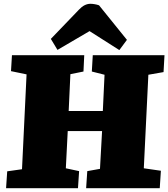

<svg xmlns="http://www.w3.org/2000/svg" viewBox="-20 -992 887 1012"><path d="M518 -301H337L327 -105L397 -90L391 0H12L18 -89L96 -100L120 -600L38 -617L43 -701H424L420 -615L351 -601L342 -407H522L531 -598L464 -615L469 -701H847L842 -612L762 -598L738 -105L828 -92L822 0H434L440 -90L507 -102ZM649 -782 609 -728 452 -828 283 -729 248 -787 396 -941Q411 -957 426 -964.5Q441 -972 457 -972Q466 -972 478.5 -970Q491 -968 502 -964Z"/></svg>

Font: Literata Black
Style: Italic
Weight: 900
Italic angle: -2°
Designer: Latin by Veronika Burian and Jose Scaglione. Greek by Irene Vlachou. Cyrillic by Vera Evstafieva
Foundry: TypeTogether
Version: Version 3.002